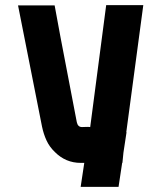

<svg xmlns="http://www.w3.org/2000/svg" viewBox="-20 -632 626 745"><path d="M307 0H293Q235 0 193 -42Q172 -62 160.5 -87Q149 -112 143 -141L50 -611H192Q194 -599 215 -486.5Q236 -374 278 -158Q282 -139 298 -139Q306 -139 314 -139.5Q322 -140 330 -139L392 -612H536L470 -119H471L459 -40L455 0H454L440 93H293Z"/></svg>

Font: Covid19
Style: Regular
Weight: 400
Designer: Peter Wiegel
Foundry: (c) CAT - Ing. Peter Wiegel.  for Rudolf Maass + Partner GmbH
Version: Version 001.000